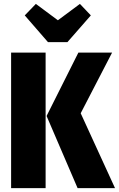

<svg xmlns="http://www.w3.org/2000/svg" viewBox="-20 -965 610 985"><path d="M214 -695V0H37V-695ZM555 -695 394 -384 570 0H378L219 -370L382 -695ZM390 -945 446 -886 326 -749H226L107 -886L164 -945L277 -861Z"/></svg>

Font: Fira Sans Extra Condensed ExtraBold
Style: Regular
Weight: 800
Width: 1
Designer: Carrois Corporate & Edenspiekermann AG
Foundry: Carrois Corporate GbR & Edenspiekermann AG
Version: Version 4.203